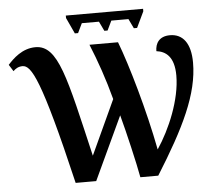

<svg xmlns="http://www.w3.org/2000/svg" viewBox="-58 -941 1127 1005"><g transform="rotate(-5 505.5 -438.5)"><path d="M363 -780H380L404 -830H494L518 -780H535L559 -830H649L673 -780H690L730 -864V-877H324V-864ZM299 0H407L562 -332C586 -244 626 -73 639 0H733C882 -238 966 -409 966 -574C966 -676 925 -727 858 -727C801 -727 780 -691 780 -650C829 -644 873 -613 873 -514C873 -388 809 -237 742 -137C702 -345 632 -589 584 -714H434C471 -624 505 -526 533 -420L401 -134C303 -553 270 -726 151 -726C81 -726 32 -677 4 -646L26 -611C37 -622 52 -633 75 -633C121 -633 168 -557 299 0Z"/></g></svg>

Font: Noto Serif SemiBold
Style: Regular
Weight: 600
Designer: Monotype Design Team
Foundry: Monotype Imaging Inc.
Version: Version 2.013